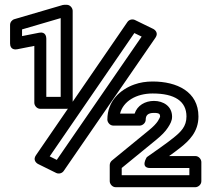

<svg xmlns="http://www.w3.org/2000/svg" viewBox="-20 -756 886 801"><path d="M216.9 -89 187.3 -103.6 540.5 -618.1 570.9 -603.3ZM214.1 -34.6C224.8 -29.3 238.8 -32.6 245.8 -42.8L628.6 -598.8C641.8 -618 627.7 -631.2 619 -635.5L543.1 -672.5C532.4 -677.6 518.5 -674.4 511.5 -664.1L129.8 -108.1C116.8 -89.3 130.5 -76 139.3 -71.6ZM233.2 -352H173.2V-595C173.2 -601.8 170.8 -624.9 143.4 -619.5L72 -605.4V-633.3L233.2 -680.5ZM258.2 -302C268.9 -302 283.2 -311.9 283.2 -327V-711C283.2 -721.7 273.3 -736 258.2 -736H248.3C246.4 -736 243.5 -735.6 241.3 -735L40 -676C29.8 -673 22 -663.1 22 -652V-575C22 -547.1 45.1 -549.1 51.8 -550.5L123.2 -564.6V-327C123.2 -316.3 133.1 -302 148.2 -302ZM616.8 -366C709 -366 757.9 -333.8 757.9 -270C757.9 -228.6 735.1 -206.1 702.4 -180.1C688.2 -168.8 671.4 -156.2 651.9 -142.4L592.5 -100.4C592.5 -100.4 563 -55 606.9 -55H770V-25H487.8V-55.2L632.6 -173.6C653.4 -190.7 669.8 -206.9 680.7 -224C690.4 -238.9 697.9 -252.4 697.9 -269C697.9 -313.2 661.1 -335 622.3 -335C585.1 -335 552.7 -316 541.6 -282H480.8C493.8 -333.5 548.3 -366 616.8 -366ZM616.8 -416C589.4 -416 563.8 -412 540.2 -403.5C481.7 -382.7 427.9 -334.6 427.9 -257C427.9 -246.3 437.8 -232 452.9 -232H562.9C573.6 -232 587.9 -241.9 587.9 -257C587.9 -274.3 596.6 -285 622.3 -285C646.1 -285 647.7 -279.4 647.9 -269.3C647.7 -268.2 645.1 -261 638.7 -251C632 -240.7 619.7 -227.5 601 -212.4L447 -86.3C441.4 -81.8 437.8 -74.5 437.8 -67V0C437.8 10.7 447.7 25 462.8 25H795C805.7 25 820 15.1 820 0V-80C820 -90.7 810.1 -105 795 -105H685.5C703.4 -117.7 719.7 -129.9 733.6 -140.9C767.4 -167.9 807.9 -205.2 807.9 -270C807.9 -373.8 717.9 -416 616.8 -416Z"/></svg>

Font: Asimov
Style: WidOu
Weight: 500
Designer: Google
Version: Version 2.000980; 2014